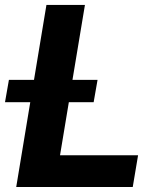

<svg xmlns="http://www.w3.org/2000/svg" viewBox="-47 -747 634 767"><path d="M483.3 0H17.8L73.9 -338.8H-27L-11.4 -427.9H88.8L138.5 -727.3H292.3L242.5 -427.9H342.7L327.1 -338.8H228L192.8 -126.8H504.6Z"/></svg>

Font: Linik Sans
Style: Bold Italic
Weight: 700
Italic angle: 9°
Designer: Fonts by Rasmus Andersson / Changes by Cristiano Sobral with parts from Marc Monis
Foundry: rsms
Version: Version 3.020; ttfautohint (v1.6)